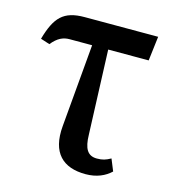

<svg xmlns="http://www.w3.org/2000/svg" viewBox="-88 -609 622 692"><g transform="rotate(15 223.5 -263.0)"><path d="M293 10C334 10 365 -4 387 -25L369 -69C351 -59 339 -55 318 -55C283 -55 269 -79 268 -131L256 -445H407L418 -536H144C65 -536 36 -504 12 -420L46 -409C68 -436 88 -445 112 -445H196L169 -136C160 -34 209 10 293 10Z"/></g></svg>

Font: Noto Serif Condensed Medium
Style: Regular
Weight: 500
Width: 3
Designer: Monotype Design Team
Foundry: Monotype Imaging Inc.
Version: Version 2.015